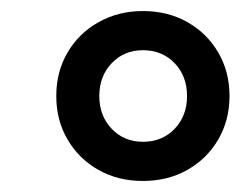

<svg xmlns="http://www.w3.org/2000/svg" viewBox="-20 -730 436 348"><path d="M239 -402Q194 -402 158.5 -422Q123 -442 102.5 -477Q82 -512 82 -556Q82 -600 102.5 -635Q123 -670 159 -690Q195 -710 239 -710Q284 -710 319.5 -690Q355 -670 375.5 -635Q396 -600 396 -556Q396 -512 375.5 -477Q355 -442 319.5 -422Q284 -402 239 -402ZM239 -473Q274 -473 296.5 -496.5Q319 -520 319 -556Q319 -592 296.5 -615.5Q274 -639 239 -639Q205 -639 182.5 -615.5Q160 -592 160 -556Q160 -520 182.5 -496.5Q205 -473 239 -473Z"/></svg>

Font: Nunito Sans 12pt
Style: Bold Italic
Weight: 700
Italic angle: -9°
Designer: Vernon Adams
Foundry: Vernon Adams
Version: Version 3.101;gftools[0.9.27]